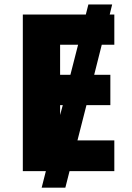

<svg xmlns="http://www.w3.org/2000/svg" viewBox="-20 -780 602 875"><path d="M253.9 -255.9V-300.8H266.1ZM335.9 -576.2 300.8 -439H253.9V-576.2ZM333 -140.1 374 -300.8H482.9V-439H409.2L443.8 -576.2H501V-713.9H480L491.2 -759.8H382.8L371.1 -713.9H84V0H189L169.9 75.2H277.8L296.9 0H501V-140.1Z"/></svg>

Font: Noto Reveo Sans
Style: Regular
Weight: 800
Designer: Monotype Design Team
Foundry: Monotype Imaging Inc.
Version: Version 2.007